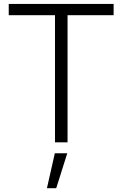

<svg xmlns="http://www.w3.org/2000/svg" viewBox="-20 -748 643 1009"><path d="M25.9 -668V-727.5H577.1V-668H335V0H269V-668ZM226.6 241.2 268.1 57.6H333.5L275.4 241.2Z"/></svg>

Font: Inter Display Light
Style: Regular
Weight: 300
Designer: Rasmus Andersson
Foundry: rsms
Version: Version 4.000;git-a52131595